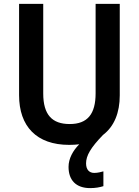

<svg xmlns="http://www.w3.org/2000/svg" viewBox="-20 -734 713 986"><path d="M422 105C422 65 446 24 509 -41C567 -85 595 -156 595 -244V-714H471V-255C471 -149 430 -97 338 -97C248 -97 202 -144 202 -254V-714H78V-245C78 -85 168 10 335 10C353 10 370 9 387 7C355 39 332 80 332 123C332 191 370 232 443 232C470 232 492 228 511 222V146C500 149 482 154 464 154C439 154 422 138 422 105Z"/></svg>

Font: Noto Sans Myanmar SemiCondensed SemiBold
Style: Regular
Weight: 600
Width: 4
Designer: Monotype Design Team
Foundry: Monotype Imaging Inc.
Version: Version 2.107